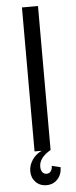

<svg xmlns="http://www.w3.org/2000/svg" viewBox="-59 -731 366 930"><g transform="rotate(-5 124.0 -266.0)"><path d="M85 -700H163V0H85ZM56 94Q56 65 73.5 39Q91 13 120 0H163Q135 16 120.5 35Q106 54 106 76Q106 93 113.5 103Q121 113 134 113Q147 113 154.5 103Q162 93 162 77L204 87Q204 122 183 145Q162 168 129 168Q97 168 76.5 147Q56 126 56 94Z"/></g></svg>

Font: Uncut Sans Variable
Style: Regular
Weight: 400
Designer: Kasper Nordkvist
Foundry: UNCUT.wtf
Version: Version 1.303;Glyphs 3.1.2 (3151)